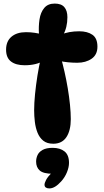

<svg xmlns="http://www.w3.org/2000/svg" viewBox="-20 -794 579 1074"><path d="M214 -602H198Q195 -646 201 -685.5Q207 -725 227.5 -749.5Q248 -774 286 -774Q323 -774 340 -754Q357 -734 357 -698Q357 -640 333 -598L319 -600Q365 -619 423 -619Q469 -619 497 -599.5Q525 -580 525 -533Q525 -488 492.5 -465.5Q460 -443 412 -443Q388 -443 361 -445.5Q334 -448 309 -454L321 -471Q331 -436 341 -392Q351 -348 359 -300.5Q367 -253 371.5 -208Q376 -163 376 -128Q376 -64 351.5 -27Q327 10 278 10Q243 10 222 -7Q201 -24 190 -51.5Q179 -79 175 -112Q171 -145 171 -177Q171 -217 176 -267.5Q181 -318 189.5 -371.5Q198 -425 210 -475L226 -455Q183 -429 118 -429Q69 -429 41.5 -450Q14 -471 14 -516Q14 -563 44 -588.5Q74 -614 125 -614Q151 -614 174 -610.5Q197 -607 214 -602ZM276 178Q223 178 202.5 160Q182 142 182 110Q182 91 190 73.5Q198 56 218.5 44.5Q239 33 275 33Q316 33 341 53Q366 73 366 117Q366 141 354.5 169.5Q343 198 322 221Q305 240 288.5 250Q272 260 256 260Q244 260 236.5 255Q229 250 229 239Q229 230 237.5 213Q246 196 273 168Z"/></svg>

Font: DynaPuff Medium
Style: Regular
Weight: 500
Version: Version 2.000